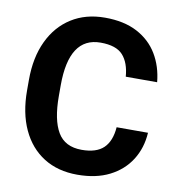

<svg xmlns="http://www.w3.org/2000/svg" viewBox="-82 -795 817 880"><g transform="rotate(10 327.0 -355.5)"><path d="M475.6 -235.8H621.6Q617.2 -164.1 582 -108.6Q546.9 -53.2 484.6 -21.7Q422.4 9.8 335.4 9.8Q244.1 9.8 178.5 -31.7Q112.8 -73.2 77.4 -149.7Q42 -226.1 42 -330.6V-379.9Q42 -484.4 78.4 -561Q114.7 -637.7 180.9 -679.4Q247.1 -721.2 336.4 -721.2Q425.3 -721.2 486.6 -689Q547.9 -656.7 581.8 -600.3Q615.7 -543.9 622.6 -471.2H476.6Q471.7 -535.6 440.4 -570.3Q409.2 -605 336.4 -605Q189.9 -605 189.9 -380.9V-330.6Q189.9 -220.2 223.6 -163.1Q257.3 -106 335.4 -106Q403.8 -106 437.3 -138.4Q470.7 -170.9 475.6 -235.8Z"/></g></svg>

Font: Vazirmatn RD FD
Style: Bold
Weight: 700
Designer: Saber Rastikerdar
Foundry: Saber Rastikerdar
Version: Version 33.003